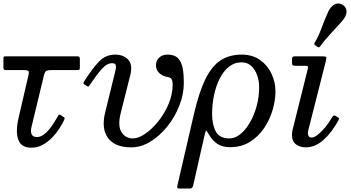

<svg xmlns="http://www.w3.org/2000/svg" viewBox="-35 -848 2045 1118"><path d="M220.5 -408 148 -107Q142 -82 149.2 -66Q156.5 -50 179.5 -50Q199.5 -50 217.8 -62.8Q236 -75.5 251.2 -94.5Q266.5 -113.5 278.5 -132.5Q290.5 -151.5 298 -164Q302 -171 306 -177.5Q310 -184 318 -178L335.5 -166.5Q341.5 -162 341.8 -159.8Q342 -157.5 337.5 -147.5Q327.5 -126 310 -98.8Q292.5 -71.5 268 -46.2Q243.5 -21 213.2 -4.5Q183 12 147.5 12Q88.5 12 71.5 -34.5Q54.5 -81 73 -161L131 -411Q136 -433 128.2 -436.5Q120.5 -440 98.5 -440H2.5Q-8 -440 -11.5 -442.5Q-15 -445 -15 -455V-507Q-15 -516.5 -12.2 -518.2Q-9.5 -520 0 -520H413.5Q423.5 -520 426.8 -517Q430 -514 430 -503.5V-452.5Q430 -443.5 426.2 -441.8Q422.5 -440 413.5 -440H267Q245.5 -440 236 -436Q226.5 -432 220.5 -408Z M577.5 -194 634 -424Q636.5 -434 639.2 -447Q642 -460 638.5 -470Q635 -480 618 -480Q587.5 -480 557 -445.5Q526.5 -411 492.5 -360Q487.5 -352 483 -347Q478.5 -342 472 -346L459.5 -354Q451 -359.5 450.5 -362.8Q450 -366 455 -374Q503 -450 542 -490Q581 -530 635 -530Q684.5 -530 711.8 -500.5Q739 -471 723 -408L668 -190Q649.5 -115.5 672.2 -78.8Q695 -42 738.5 -42Q771 -42 810.8 -69.2Q850.5 -96.5 887 -142Q923.5 -187.5 947 -243.5Q970.5 -299.5 970.5 -357Q970.5 -373.5 965.2 -385Q960 -396.5 943.5 -399Q913 -403.5 893 -422Q873 -440.5 873 -469Q873 -494 891.2 -512Q909.5 -530 941 -530Q982 -530 1002.2 -508.2Q1022.5 -486.5 1029 -449.5Q1035.5 -412.5 1035.5 -367Q1035.5 -299.5 1009.2 -232.8Q983 -166 938.8 -111Q894.5 -56 840.2 -23Q786 10 729.5 10Q634 10 594 -44.5Q554 -99 577.5 -194Z M1372.5 -530Q1435 -530 1478.8 -499.2Q1522.5 -468.5 1545.8 -419.2Q1569 -370 1569 -315Q1569 -265 1552.8 -208.8Q1536.5 -152.5 1503.5 -103Q1470.5 -53.5 1420.8 -22.2Q1371 9 1303.5 9Q1259 9 1229.8 -11Q1200.5 -31 1181.5 -64.5Q1169 -86.5 1165.8 -87.5Q1162.5 -88.5 1156.5 -62L1091 227Q1088.5 238.5 1084.5 244.2Q1080.5 250 1065.5 250H1013Q999.5 250 997.8 246Q996 242 998 232L1094.5 -185Q1124 -312 1161.2 -387.8Q1198.5 -463.5 1249.8 -496.8Q1301 -530 1372.5 -530ZM1474 -340Q1474 -377 1462.2 -410.2Q1450.5 -443.5 1427.8 -464.2Q1405 -485 1372 -485Q1330 -485 1298 -459.2Q1266 -433.5 1244.2 -390.2Q1222.5 -347 1211.2 -293.5Q1200 -240 1200 -185Q1200 -122 1221.8 -82Q1243.5 -42 1301 -42Q1334.5 -42 1365.5 -67.5Q1396.5 -93 1421 -135.8Q1445.5 -178.5 1459.8 -231.5Q1474 -284.5 1474 -340Z M1863 -495 1760 -89Q1759 -85 1758.5 -80Q1758 -75 1758 -71Q1758 -63 1762.5 -55Q1767 -47 1779.5 -47Q1794.5 -47 1815.8 -63.8Q1837 -80.5 1859 -107Q1881 -133.5 1897.5 -163.5Q1901.5 -170.5 1906.2 -174.2Q1911 -178 1919 -173L1930.5 -166Q1937 -162.5 1938.8 -159.2Q1940.5 -156 1935.5 -147Q1898 -78 1849.5 -34Q1801 10 1746 10Q1711 10 1688 -7.8Q1665 -25.5 1665 -63Q1665 -67 1665.5 -73.8Q1666 -80.5 1667 -85L1757.5 -448Q1760 -459 1757 -462Q1754 -465 1741.5 -465H1685.5Q1673 -465 1669.2 -468.2Q1665.5 -471.5 1665.5 -484V-504Q1665.5 -514.5 1669.8 -517.2Q1674 -520 1683.5 -520H1841.5Q1861 -520 1864 -516Q1867 -512 1863 -495ZM1958.5 -726.5Q1922.5 -686.5 1887.5 -648.8Q1852.5 -611 1828 -576.5Q1823 -569 1813 -575.5L1800.5 -584Q1792 -589.5 1797.5 -599.5Q1819.5 -635.5 1837 -684Q1854.5 -732.5 1876.5 -780.5Q1879 -785.5 1881.2 -789Q1883.5 -792.5 1886 -796.5Q1902 -820.5 1922.5 -826Q1943 -831.5 1961 -819.5Q1979.5 -807.5 1982.5 -786.5Q1985.5 -765.5 1969 -741Q1966.5 -737.5 1964.2 -734Q1962 -730.5 1958.5 -726.5Z"/></svg>

Font: Besley
Style: Italic
Weight: 400
Italic angle: -13°
Designer: Owen Earl
Foundry: indestructible type*
Version: Version 4.000; ttfautohint (v1.8.4.7-5d5b)